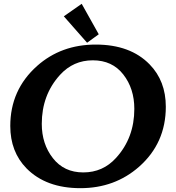

<svg xmlns="http://www.w3.org/2000/svg" viewBox="-20 -982 928 1012"><path d="M410.6 -961.9 500.5 -801.3 439 -756.8 316.4 -896ZM403.8 9.8Q222.7 9.8 119.6 -94.7Q34.2 -182.1 34.2 -317.9Q34.2 -508.3 175.3 -634.3Q302.2 -747.1 484.4 -747.1Q667 -747.1 768.6 -642.6Q854 -555.2 854 -419.4Q854 -227.5 712.9 -103Q584.5 9.8 403.8 9.8ZM418.9 -73.2Q522.5 -73.2 591.8 -149.9Q688 -255.4 688 -408.2Q688 -515.1 629.9 -589.4Q571.8 -664.1 469.2 -664.1Q366.2 -664.1 296.4 -587.4Q200.2 -481.9 200.2 -329.1Q200.2 -223.1 258.8 -148.4Q317.4 -73.2 418.9 -73.2Z"/></svg>

Font: Klaudia
Style: Bold
Weight: 700
Designer: Wojciech Kalinowski "wmk69" (wmk69@o2.pl)
Foundry: Wojciech Kalinowski "wmk69" (wmk69@o2.pl)
Version: Version 3.1.0; 2021-05-10